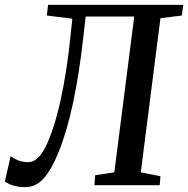

<svg xmlns="http://www.w3.org/2000/svg" viewBox="-42 -763 775 791"><path d="M200 -138Q170 -63 137.5 -27.5Q105 8 62 8Q11 8 -22 -15L2 -120Q12 -111 31 -103Q50 -95 75 -95Q114 -95 145 -157Q179 -223 206.5 -345.5Q234 -468 249 -620L256 -686L151 -699L156 -743H713L707 -699L619 -688L538 -53L619 -37L616 0H347L350 -41L429 -53L511 -695H311L302 -616Q267 -302 200 -138Z"/></svg>

Font: Koeln Type Serif
Style: Italic
Weight: 400
Italic angle: -8°
Designer: Eben Sorkin
Foundry: Eben Sorkin
Version: Version 2.002